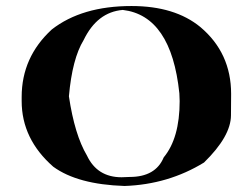

<svg xmlns="http://www.w3.org/2000/svg" viewBox="-20 -682 835 638"><path d="M394 -64Q238 -69 157 -128Q52 -220 52 -346V-360Q52 -492 152 -584Q252 -662 417 -662Q561 -662 646 -592Q748 -506 748 -370Q748 -368 747.5 -298.5Q747 -229 658 -142Q539 -69 394 -64ZM384 -93 411 -94Q497 -94 524 -159Q577 -223 577 -346L576 -372Q549 -630 388 -649Q303 -642 258 -549Q220 -487 209 -362Q228 -234 269 -165Q303 -93 384 -93Z"/></svg>

Font: Xiangcui Kesong Xiangcui Kesong
Style: Regular
Weight: 400
Version: Version 1.501;March 28, 2024;FontCreator 14.0.0.2814 64-bit